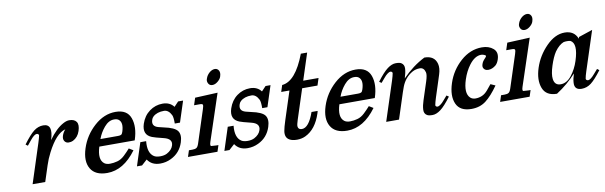

<svg xmlns="http://www.w3.org/2000/svg" viewBox="-44 -1015 4517 1433"><g transform="rotate(-10 2214.5 -298.5)"><path d="M269.5 -418.9Q346.7 -418.9 308.6 -300.3Q364.7 -379.4 422.4 -409.7Q446.8 -422.9 467.3 -422.9Q505.9 -422.9 521.5 -400.1Q537.1 -377.4 522.2 -331.8Q507.3 -286.1 468.3 -266.6Q454.6 -259.8 434.8 -260Q415 -260.3 404.3 -276.6Q393.6 -293 401.6 -317.6Q409.7 -342.3 427.2 -361.3Q356 -343.3 288.6 -211.4Q264.6 -165 250.5 -120.1L211.4 0H115.7L211.9 -297.4Q223.6 -334 226.6 -351.1Q226.6 -356 222.2 -360.1Q217.8 -364.3 210.4 -364.3Q191.9 -364.3 160.2 -325.2L130.9 -289.1L115.2 -300.8Q164.6 -367.7 197.8 -393.3Q231 -418.9 269.5 -418.9Z M842.8 -269Q864.7 -336.9 831.5 -361.8Q819.8 -370.6 797.9 -370.6Q756.8 -370.6 722.9 -330.3Q689 -290 672.9 -244.1H806.6Q823.2 -244.1 830.6 -248.8Q837.9 -253.4 842.8 -269ZM900.9 -118.7Q803.7 14.2 679.7 14.2Q588.9 14.2 554.9 -43.9Q521 -102.1 551.3 -195.8Q581.5 -289.6 656 -356.9Q730.5 -424.3 818.1 -424.3Q905.8 -424.3 930.4 -356.2Q955.1 -288.1 923.8 -192.4L922.9 -189.9H654.8Q625.5 -96.2 668.5 -62.5Q684.6 -50.3 711.4 -50.3Q738.3 -50.3 767.6 -58.1Q796.9 -65.9 822.8 -90.6Q848.6 -115.2 868.7 -138.2Z M1081.1 13.7Q1017.6 13.7 985.8 -33.7L944.3 3.9H905.8L961.9 -169.4H1005.9Q997.1 -80.1 1043.5 -50.3Q1060.5 -39.6 1090.8 -39.6Q1121.1 -39.6 1141.6 -50.3Q1180.2 -70.8 1190.4 -103.5Q1206.5 -152.8 1139.6 -168.9Q1072.8 -185.1 1053.7 -192.9Q985.4 -219.7 1011.2 -299.8Q1030.3 -357.9 1075 -390.9Q1119.6 -423.8 1174.8 -423.8Q1230 -423.8 1259.3 -384.8L1292.5 -419.9H1330.1L1278.8 -261.7H1239.3Q1239.7 -310.1 1231.4 -326.7Q1210.4 -368.7 1176.3 -369.1Q1122.6 -369.1 1092.8 -341.8Q1082.5 -332.5 1078.1 -317.9Q1063 -271 1113.3 -257.3Q1132.3 -252 1152.8 -247.6Q1234.4 -231 1255.6 -200.7Q1276.9 -170.4 1259.3 -115.7Q1234.4 -38.6 1163.1 -4.9Q1125 13.7 1081.1 13.7Z M1479 -49.3Q1509.8 -46.9 1516.1 -46.9H1532.2L1516.6 1H1293L1308.6 -46.9H1335Q1356 -46.9 1366.2 -53.7Q1376.5 -60.1 1384.3 -83.5L1464.8 -331.5Q1472.7 -355.5 1470.5 -363.3Q1468.3 -371.1 1448.7 -371.1H1404.8L1422.4 -425.3L1593.8 -433.1L1477.5 -82.5Q1466.8 -49.8 1479 -49.3ZM1633.3 -593.3Q1637.7 -585.4 1638.2 -574.7Q1638.7 -564 1633.1 -546.6Q1627.4 -529.3 1607.2 -512.7Q1586.9 -496.1 1566.4 -496.1Q1545.9 -496.1 1536.4 -512.9Q1526.9 -529.8 1532.5 -547.1Q1538.1 -564.5 1545.7 -575Q1553.2 -585.4 1562.5 -593.5Q1571.8 -601.6 1582.5 -606.2Q1593.3 -610.8 1603.8 -610.8Q1614.3 -610.8 1621.6 -606Q1628.9 -601.1 1633.3 -593.3Z M1743.7 13.7Q1680.2 13.7 1648.4 -33.7L1606.9 3.9H1568.4L1624.5 -169.4H1668.5Q1659.7 -80.1 1706.1 -50.3Q1723.1 -39.6 1753.4 -39.6Q1783.7 -39.6 1804.2 -50.3Q1842.8 -70.8 1853 -103.5Q1869.1 -152.8 1802.2 -168.9Q1735.4 -185.1 1716.3 -192.9Q1647.9 -219.7 1673.8 -299.8Q1692.9 -357.9 1737.5 -390.9Q1782.2 -423.8 1837.4 -423.8Q1892.6 -423.8 1921.9 -384.8L1955.1 -419.9H1992.7L1941.4 -261.7H1901.9Q1902.3 -310.1 1894 -326.7Q1873 -368.7 1838.9 -369.1Q1785.2 -369.1 1755.4 -341.8Q1745.1 -332.5 1740.7 -317.9Q1725.6 -271 1775.9 -257.3Q1794.9 -252 1815.4 -247.6Q1897 -231 1918.2 -200.7Q1939.5 -170.4 1921.9 -115.7Q1897 -38.6 1825.7 -4.9Q1787.6 13.7 1743.7 13.7Z M2305.7 -169.4Q2305.2 -165 2301.3 -152.8Q2263.7 -36.6 2181.6 2Q2153.3 15.6 2117.7 15.6Q2082 15.6 2061 3.4Q2026.9 -15.6 2034.7 -64.5Q2039.1 -91.3 2056.2 -144L2125 -356H2062.5L2078.6 -405.8Q2181.6 -414.6 2256.3 -611.8H2304.2L2238.8 -410.2H2355L2337.4 -356H2221.2L2147.9 -130.4Q2136.2 -94.2 2137.2 -82Q2139.2 -56.6 2167 -56.6Q2219.7 -56.6 2259.3 -169.4Z M2662.1 -269Q2684.1 -336.9 2650.9 -361.8Q2639.2 -370.6 2617.2 -370.6Q2576.2 -370.6 2542.2 -330.3Q2508.3 -290 2492.2 -244.1H2626Q2642.6 -244.1 2649.9 -248.8Q2657.2 -253.4 2662.1 -269ZM2720.2 -118.7Q2623 14.2 2499 14.2Q2408.2 14.2 2374.3 -43.9Q2340.3 -102.1 2370.6 -195.8Q2400.9 -289.6 2475.3 -356.9Q2549.8 -424.3 2637.5 -424.3Q2725.1 -424.3 2749.8 -356.2Q2774.4 -288.1 2743.2 -192.4L2742.2 -189.9H2474.1Q2444.8 -96.2 2487.8 -62.5Q2503.9 -50.3 2530.8 -50.3Q2557.6 -50.3 2586.9 -58.1Q2616.2 -65.9 2642.1 -90.6Q2668 -115.2 2688 -138.2Z M2988.3 -295.4Q3067.9 -377.4 3159.2 -423.3Q3235.4 -423.3 3252 -359.4Q3260.7 -326.2 3246.1 -280.3Q3241.2 -264.2 3235.8 -248L3191.9 -112.3Q3181.2 -78.6 3177.7 -58.6Q3177.7 -53.7 3182.1 -49.6Q3186.5 -45.4 3193.8 -45.4Q3201.2 -45.4 3215.3 -55.2Q3229.5 -64.9 3244.1 -83L3272.5 -115.7L3289.1 -104.5Q3240.7 -39.6 3207.5 -14.9Q3174.3 9.8 3145.3 9.8Q3116.2 9.8 3104 2Q3081.5 -11.2 3083.3 -42Q3085 -72.8 3097.7 -110.4L3141.1 -243.7Q3157.2 -292.5 3151.9 -313Q3142.6 -350.1 3111.1 -350.1Q3079.6 -350.1 3053.7 -335.4Q2996.1 -302.2 2970.7 -236.8Q2962.9 -217.3 2956.5 -196.8L2892.6 0H2795.4L2892.1 -296.9Q2902.8 -330.6 2906.2 -350.6Q2906.2 -355.5 2901.9 -359.6Q2897.5 -363.8 2890.1 -363.8Q2882.8 -363.8 2868.9 -353.8Q2855 -343.8 2840.3 -325.7L2812 -292.5L2795.4 -303.7Q2844.2 -369.1 2877.9 -394Q2911.6 -418.9 2941.2 -418.9Q2970.7 -418.9 2982.9 -411.1Q3005.4 -397 3003.4 -366.7Q3001.5 -336.4 2988.3 -295.4Z M3646 -126Q3595.7 -54.2 3550 -19.3Q3504.4 15.6 3439.9 15.6Q3353 15.6 3325.9 -45.9Q3298.8 -107.4 3329.3 -200.7Q3359.9 -293.9 3432.9 -358.9Q3505.9 -423.8 3594.7 -423.8Q3647 -423.8 3680.2 -395.3Q3713.4 -366.7 3696.3 -314.5Q3687 -286.6 3671.4 -272.9Q3643.6 -250 3613.8 -250Q3584 -250 3575.7 -275.4Q3572.8 -284.2 3577.9 -300Q3583 -315.9 3593.5 -327.9Q3604 -339.8 3608.2 -344.2Q3612.3 -348.6 3614.3 -354Q3616.2 -359.4 3603.5 -364.7Q3590.8 -370.1 3580.1 -370.1Q3531.7 -370.1 3488.3 -312.5Q3455.6 -269 3436 -209.5Q3403.3 -108.4 3443.8 -70.3Q3459 -56.2 3483.6 -56.2Q3508.3 -56.2 3532 -66.2Q3555.7 -76.2 3575.9 -100.1Q3596.2 -124 3610.4 -142.1Z M3844.7 -49.3Q3875.5 -46.9 3881.8 -46.9H3897.9L3882.3 1H3658.7L3674.3 -46.9H3700.7Q3721.7 -46.9 3731.9 -53.7Q3742.2 -60.1 3750 -83.5L3830.6 -331.5Q3838.4 -355.5 3836.2 -363.3Q3834 -371.1 3814.5 -371.1H3770.5L3788.1 -425.3L3959.5 -433.1L3843.3 -82.5Q3832.5 -49.8 3844.7 -49.3ZM3999 -593.3Q4003.4 -585.4 4003.9 -574.7Q4004.4 -564 3998.8 -546.6Q3993.2 -529.3 3972.9 -512.7Q3952.6 -496.1 3932.1 -496.1Q3911.6 -496.1 3902.1 -512.9Q3892.6 -529.8 3898.2 -547.1Q3903.8 -564.5 3911.4 -575Q3918.9 -585.4 3928.2 -593.5Q3937.5 -601.6 3948.2 -606.2Q3959 -610.8 3969.5 -610.8Q3980 -610.8 3987.3 -606Q3994.6 -601.1 3999 -593.3Z M4202.6 -356.4Q4167 -342.3 4134.8 -297.4Q4110.8 -261.2 4090.6 -198.7Q4070.3 -136.2 4075.2 -99.1Q4081.5 -49.8 4127.7 -50Q4173.8 -50.3 4210.2 -96.7Q4246.6 -143.1 4265.6 -202.6Q4306.6 -329.1 4253.9 -356.4Q4242.7 -358.9 4228.8 -358.9Q4214.8 -358.9 4202.6 -356.4ZM4275.9 10.3Q4219.7 10.3 4223.6 -44.9Q4225.1 -73.2 4237.8 -112.8Q4174.8 -42 4087.4 14.6Q4005.4 14.6 3981.2 -48.6Q3957 -111.8 3985.8 -200.2Q4014.6 -288.6 4081.8 -356.9Q4148.9 -425.3 4221.7 -425.3Q4294.4 -425.3 4318.8 -361.8L4322.8 -374L4428.2 -409.2L4331.5 -111.8Q4320.3 -77.6 4317.4 -58.1Q4317.4 -53.2 4321.8 -48.8Q4326.2 -44.4 4334 -44.4Q4352.1 -44.4 4383.8 -81.5L4413.6 -115.7L4429.2 -104Q4380.4 -39.6 4347.7 -14.6Q4314.9 10.3 4275.9 10.3Z"/></g></svg>

Font: RIT Rachana
Style: Bold Italic
Weight: 700
Designer: Hussain KH
Version: 1.4.7